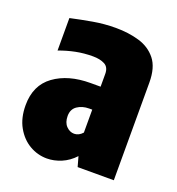

<svg xmlns="http://www.w3.org/2000/svg" viewBox="-112 -675 719 778"><g transform="rotate(20 247.5 -286.5)"><path d="M174 10Q134 10 99 -10.5Q64 -31 42 -70Q20 -109 20 -164Q20 -250 80.5 -294Q141 -338 237 -338H280V-393Q280 -422 260 -432.5Q240 -443 209 -443Q171 -443 136 -436Q101 -429 66 -416V-556Q111 -566 159.5 -574.5Q208 -583 257 -583Q312 -583 358 -569.5Q404 -556 432 -521Q460 -486 460 -421V0H304L292 -43Q267 -16 236 -3Q205 10 174 10ZM244 -122Q264 -122 280 -140V-239H267Q237 -239 216 -224.5Q195 -210 195 -181Q195 -153 210 -137.5Q225 -122 244 -122Z"/></g></svg>

Font: Protest Strike
Style: Regular
Weight: 400
Designer: Octavio Pardo
Foundry: Ashler Design
Version: Version 2.005; ttfautohint (v1.8.4.7-5d5b)